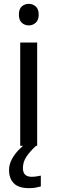

<svg xmlns="http://www.w3.org/2000/svg" viewBox="-20 -757 298 997"><path d="M130 -737Q150 -737 165.5 -723.5Q181 -710 181 -681Q181 -653 165.5 -639Q150 -625 130 -625Q108 -625 93 -639Q78 -653 78 -681Q78 -710 93 -723.5Q108 -737 130 -737ZM173 -536V0H85V-536ZM99 116Q99 161 144 161Q161 161 172.5 158.5Q184 156 192 155V211Q178 215 164 217.5Q150 220 130 220Q77 220 52 195Q27 170 27 126Q27 97 41.5 70Q56 43 77.5 21Q99 -1 119 -15L167 0Q133 32 116 58.5Q99 85 99 116Z"/></svg>

Font: Noto Sans Rejang
Style: Regular
Weight: 400
Designer: Monotype Design Team
Foundry: Monotype Imaging Inc.
Version: Version 2.001; ttfautohint (v1.8.4.7-5d5b)